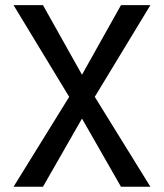

<svg xmlns="http://www.w3.org/2000/svg" viewBox="-20 -713 626 733"><path d="M441.9 0 293 -260.3 144 0H31.7L244.1 -343.3L31.7 -693.4H144L293 -427.7L441.9 -693.4H554.2L341.8 -343.3L554.2 0Z"/></svg>

Font: CaskaydiaMono NF
Style: Regular
Weight: 400
Designer: Aaron Bell
Foundry: Saja Typeworks
Version: Version 2111.001; ttfautohint (v1.8.4);Nerd Fonts 3.1.1